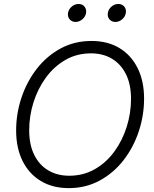

<svg xmlns="http://www.w3.org/2000/svg" viewBox="-20 -946 782 976"><path d="M329.6 10.3Q247.6 10.3 187.5 -25.9Q127.4 -62 94.7 -127.9Q62 -193.8 62 -282.7Q62 -368.2 89.1 -449.5Q116.2 -530.8 166.7 -595.9Q217.3 -661.1 287.8 -699.5Q358.4 -737.8 445.3 -737.8Q527.3 -737.8 587.2 -701.7Q647 -665.5 679.7 -599.6Q712.4 -533.7 712.4 -444.8Q712.4 -358.9 685.3 -277.6Q658.2 -196.3 607.7 -131.3Q557.1 -66.4 486.6 -28.1Q416 10.3 329.6 10.3ZM332 -52.7Q404.3 -52.7 462.4 -86.2Q520.5 -119.6 561.5 -176Q602.5 -232.4 624.3 -301.8Q646 -371.1 646 -443.4Q646 -517.1 620.4 -568.6Q594.7 -620.1 549.1 -647.5Q503.4 -674.8 442.9 -674.8Q370.1 -674.8 312 -641.1Q253.9 -607.4 212.9 -551Q171.9 -494.6 150.1 -425.3Q128.4 -356 128.4 -283.7Q128.4 -210.9 153.8 -159.2Q179.2 -107.4 225.1 -80.1Q271 -52.7 332 -52.7ZM566.4 -834.5Q547.4 -834.5 536.1 -847.9Q524.9 -861.3 528.3 -880.4Q531.2 -899.4 546.9 -912.6Q562.5 -925.8 581.5 -925.8Q600.6 -925.8 611.6 -912.6Q622.6 -899.4 619.6 -880.4Q616.7 -861.3 601.1 -847.9Q585.4 -834.5 566.4 -834.5ZM364.3 -834.5Q345.2 -834.5 334 -847.9Q322.8 -861.3 325.7 -880.4Q329.1 -899.4 344.7 -912.6Q360.4 -925.8 379.4 -925.8Q398.4 -925.8 409.4 -912.6Q420.4 -899.4 417.5 -880.4Q414.6 -861.3 398.7 -847.9Q382.8 -834.5 364.3 -834.5Z"/></svg>

Font: Inter 24pt Light
Style: Italic
Weight: 300
Italic angle: -9.3988°
Designer: Rasmus Andersson
Foundry: rsms
Version: Version 4.001;git-66647c0bb